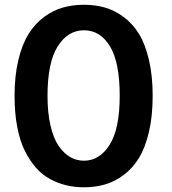

<svg xmlns="http://www.w3.org/2000/svg" viewBox="-20 -771 722 805"><path d="M41 -369.1Q41 -453.6 57.1 -520Q73.2 -586.4 100.1 -629.2Q127 -671.9 165 -700Q203.1 -728 244.1 -739.5Q285.2 -751 332 -751Q379.4 -751 420.2 -739.3Q460.9 -727.5 498.5 -699.7Q536.1 -671.9 562.5 -629.2Q588.9 -586.4 604.5 -520Q620.1 -453.6 620.1 -369.1Q620.1 -284.2 604.5 -217.8Q588.9 -151.4 562.5 -108.4Q536.1 -65.4 498.5 -37.4Q460.9 -9.3 420.2 2.4Q379.4 14.2 332 14.2Q293 14.2 258.1 5.9Q223.1 -2.4 189.9 -20.3Q156.7 -38.1 130.1 -68.6Q103.5 -99.1 83.3 -140.4Q63 -181.6 52 -240Q41 -298.3 41 -369.1ZM481.9 -369.1Q481.9 -509.3 441.2 -576.7Q400.4 -644 332 -644Q264.2 -644 221.7 -576.2Q179.2 -508.3 179.2 -369.1Q179.2 -298.3 191.7 -244.6Q204.1 -190.9 225.8 -159.4Q247.6 -127.9 274.2 -112.5Q300.8 -97.2 332 -97.2Q397.5 -97.2 439.7 -164.1Q481.9 -231 481.9 -369.1Z"/></svg>

Font: Junction Bold
Style: Bold
Weight: 700
Designer: Caroline Hadilaksono
Foundry: Caroline Hadilaksono
Version: Version 001.001